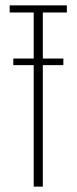

<svg xmlns="http://www.w3.org/2000/svg" viewBox="-20 -695 287 715"><path d="M29.5 -452.5V-477H105.5V-648.5H16V-675H229V-648.5H139.5V-477H216V-452.5H139.5V0H105.5V-452.5Z"/></svg>

Font: Anybody Condensed ExtraLight
Style: Regular
Weight: 200
Width: 3
Designer: Tyler Finck
Foundry: Etcetera Type Company
Version: Version 1.010; ttfautohint (v1.8.3) -l 8 -r 50 -G 200 -x 14 